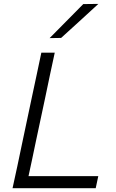

<svg xmlns="http://www.w3.org/2000/svg" viewBox="-20 -990 610 1010"><path d="M46 0Q59 -60 71 -115Q82.5 -170.5 96.5 -236.5L146.5 -473Q161 -540.5 173 -597Q184.5 -653.5 197.5 -713H268Q255 -653 243 -596.8Q231 -540.5 217 -472.5L169 -247.5Q158.5 -196 149 -151.8Q139.5 -107.5 130 -63.5H497L483.5 0ZM241 -789.5Q286.5 -835.5 330 -879.5Q373.5 -923.5 418 -968.5L497.5 -969.5Q447.5 -923.5 399 -879.2Q350.5 -835 301.5 -790.5Z"/></svg>

Font: Heraclito Light
Style: Italic
Weight: 300
Italic angle: -12°
Designer: Kostas Bartsokas (font) & Cristiano Sobral (main changes)
Foundry: Kostas Bartsokas (font) & Cristiano Sobral (main changes)
Version: Version 1.00;July 8, 2020;FontCreator 13.0.0.2655 64-bit